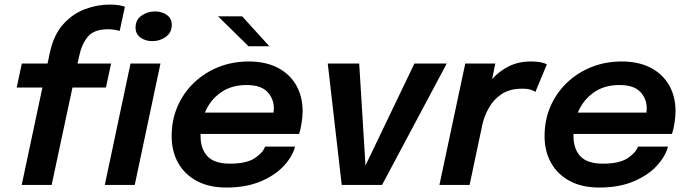

<svg xmlns="http://www.w3.org/2000/svg" viewBox="-20 -809 3014 840"><path d="M75 0 165.5 -426H53L75.5 -531H188L198 -578.5Q215 -656.5 256.2 -702.5Q297.5 -748.5 351.5 -768.8Q405.5 -789 460.5 -789Q486.5 -789 503.8 -785.5Q521 -782 526.5 -779.5L503.5 -673.5Q498 -675.5 483.8 -678.2Q469.5 -681 452.5 -681Q391 -681 364.2 -648.2Q337.5 -615.5 327.5 -568L319 -531H466L443.5 -426H297L206 0ZM646.5 -629Q616 -629 594.5 -644.8Q573 -660.5 573 -688.5Q573 -722 599 -740.5Q625 -759 658 -759Q688 -759 709.8 -743.8Q731.5 -728.5 731.5 -700Q731.5 -666.5 705.5 -647.8Q679.5 -629 646.5 -629ZM438.5 0 551 -531H682L569.5 0Z M1271 -167.5Q1259 -123 1220.5 -82Q1182 -41 1119 -14.8Q1056 11.5 970.5 11.5Q895 11.5 841.5 -17Q788 -45.5 759.5 -96.2Q731 -147 731 -213.5Q731 -284.5 757 -344Q783 -403.5 829.2 -447.5Q875.5 -491.5 936.5 -515.8Q997.5 -540 1068 -540Q1142.5 -540 1195.2 -512.5Q1248 -485 1276 -435.8Q1304 -386.5 1304 -322.5Q1304 -300 1299.5 -271Q1295 -242 1288.5 -223H857.5Q857.5 -218.5 857.5 -213.5Q857.5 -157 888 -125Q918.5 -93 986.5 -93Q1058.5 -93 1094.8 -117.2Q1131 -141.5 1139.5 -167.5ZM1058 -437Q992 -437 945.5 -404Q899 -371 876.5 -316.5H1177Q1178 -325 1178 -335.5Q1178 -377 1149.8 -407Q1121.5 -437 1058 -437ZM1158.5 -606.5H1067.5L934 -737.5H1039.5Z M1934.5 -531 1651.5 0H1475L1414 -531H1551.5L1579 -85L1793 -531Z M1902.5 0 2015.5 -531H2147L2133 -463Q2163.5 -497.5 2206 -518.8Q2248.5 -540 2301.5 -540Q2333.5 -540 2351.2 -535.2Q2369 -530.5 2372.5 -527.5L2322.5 -407Q2318.5 -410.5 2304.2 -415.8Q2290 -421 2264.5 -421Q2210 -421 2174.5 -397.2Q2139 -373.5 2118.8 -337.2Q2098.5 -301 2090.5 -264.5L2034.5 0Z M2902.5 -167.5Q2890.5 -123 2852 -82Q2813.5 -41 2750.5 -14.8Q2687.5 11.5 2602 11.5Q2526.5 11.5 2473 -17Q2419.5 -45.5 2391 -96.2Q2362.5 -147 2362.5 -213.5Q2362.5 -284.5 2388.5 -344Q2414.5 -403.5 2460.8 -447.5Q2507 -491.5 2568 -515.8Q2629 -540 2699.5 -540Q2774 -540 2826.8 -512.5Q2879.5 -485 2907.5 -435.8Q2935.5 -386.5 2935.5 -322.5Q2935.5 -300 2931 -271Q2926.5 -242 2920 -223H2489Q2489 -218.5 2489 -213.5Q2489 -157 2519.5 -125Q2550 -93 2618 -93Q2690 -93 2726.2 -117.2Q2762.5 -141.5 2771 -167.5ZM2689.5 -437Q2623.5 -437 2577 -404Q2530.5 -371 2508 -316.5H2808.5Q2809.5 -325 2809.5 -335.5Q2809.5 -377 2781.2 -407Q2753 -437 2689.5 -437Z"/></svg>

Font: Epilogue SemiBold
Style: Italic
Weight: 600
Italic angle: -12°
Designer: Tyler Finck
Foundry: Etcetera Type Co
Version: Version 2.111; ttfautohint (v1.8.3)